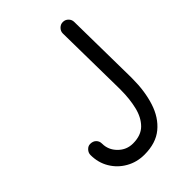

<svg xmlns="http://www.w3.org/2000/svg" viewBox="-203 -767 867 867"><g transform="rotate(-45 230.5 -333.5)"><path d="M58.6 -199.2Q76.7 -199.2 87.2 -188.7Q97.7 -178.2 97.7 -162.6V-162.1Q97.7 -122.1 127 -92.8Q156.2 -63.5 197.3 -63.5Q249 -63.5 277.6 -92.3Q306.2 -121.1 317.6 -168.7Q329.1 -216.3 329.1 -272.9V-289.6L324.2 -638.2V-639.2Q324.2 -653.8 335.2 -664.8Q346.2 -675.8 360.8 -675.8Q376 -675.8 386.7 -665Q397.5 -654.3 397.5 -639.2L402.3 -290.5V-272.9Q402.3 -193.4 381.8 -129.4Q361.3 -65.4 316.4 -28.3Q271.5 8.8 198.2 8.8Q149.9 8.8 110.4 -13.7Q70.8 -36.1 47.6 -75Q24.4 -113.8 24.4 -162.6Q24.4 -176.8 34.9 -188Q45.4 -199.2 58.6 -199.2Z"/></g></svg>

Font: Manjari
Style: Regular
Weight: 400
Designer: Santhosh Thottingal <santhosh.thottingal@gmail.com>
Foundry: SMC
Version: Version 2.000